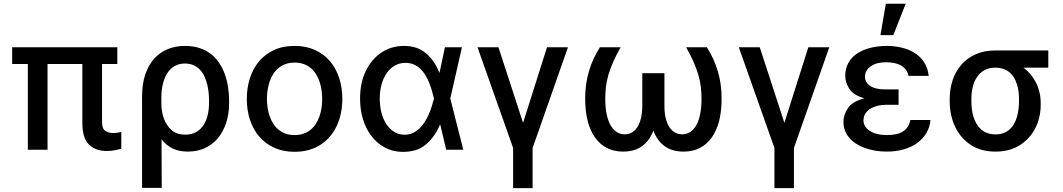

<svg xmlns="http://www.w3.org/2000/svg" viewBox="-20 -797 5660 1022"><path d="M44.7 -545.5H604.4V-456.3H523.1V-147Q523.1 -111.2 541.2 -99.8Q558.6 -88.8 583.1 -88.8Q595.2 -88.8 606.9 -90.9Q618.6 -93 625.7 -94.5V-5.3Q612.2 -1.4 592.7 2.7Q573.2 6.7 547.2 6.7Q490.1 6.7 454.5 -26.6Q419 -60 418.3 -141V-456.3H233V0H128.2V-456.3H44.7Z M965.2 -552.6Q1007.5 -552.6 1041.2 -541.5Q1074.9 -530.5 1101 -510.7Q1127.1 -490.8 1145.8 -463.4Q1164.4 -436.1 1176.3 -403.4Q1188.2 -370.7 1193.9 -334Q1199.6 -297.2 1199.6 -258.5V-248.6Q1199.6 -191.8 1184.3 -144.2Q1169 -96.6 1140.6 -62.3Q1112.2 -28.1 1071.6 -9.1Q1030.9 9.9 979.8 9.9Q931.8 9.9 897.9 -7.1Q864 -24.1 839.8 -55.4L840.9 203.1H736.2V-282.7Q736.2 -349.8 753.2 -400.4Q770.2 -451 800.8 -484.9Q831.3 -518.8 873.2 -535.7Q915.1 -552.6 965.2 -552.6ZM838.8 -279.1 839.1 -236.5Q839.8 -218.4 843 -200.5Q846.2 -182.5 852.6 -165.5Q859 -148.4 868.8 -133.2Q878.6 -117.9 892 -105.5Q919.4 -80.3 966.6 -80.3Q1001.8 -80.3 1025.9 -95Q1050.1 -109.7 1064.8 -133.5Q1079.5 -157.3 1086.1 -187.5Q1092.7 -217.7 1092.7 -248.6V-258.5Q1092.7 -279.5 1090.6 -302.6Q1088.4 -325.6 1082.9 -347.8Q1077.4 -370 1068.2 -390.3Q1058.9 -410.5 1044.6 -425.6Q1030.2 -440.7 1010.3 -449.8Q990.4 -458.8 963.8 -458.8Q940 -458.8 921.3 -451Q902.7 -443.2 888.8 -430Q875 -416.9 865.4 -399.1Q855.8 -381.4 850 -361.3Q844.1 -341.3 841.4 -320.3Q838.8 -299.4 838.8 -279.1Z M1547.9 -552.6Q1609.4 -552.6 1656.8 -530.9Q1704.2 -509.2 1736.5 -471.2Q1768.8 -433.2 1785.5 -381.6Q1802.2 -329.9 1802.2 -270.2Q1802.2 -231.9 1794.9 -196Q1787.6 -160.2 1773.3 -128.9Q1758.9 -97.7 1737.6 -71.9Q1716.3 -46.2 1688 -27.7Q1659.8 -9.2 1624.8 0.9Q1589.8 11 1547.9 11Q1486.9 11 1439.6 -10.7Q1392.4 -32.3 1359.9 -70.1Q1327.4 -108 1310.5 -159.4Q1293.7 -210.9 1293.7 -270.2Q1293.7 -328.1 1309.8 -379.4Q1326 -430.8 1358 -469.3Q1389.9 -507.8 1437.5 -530.2Q1485.1 -552.6 1547.9 -552.6ZM1400.9 -270.6Q1400.9 -247.5 1404.3 -224.3Q1407.7 -201 1415 -179.7Q1422.2 -158.4 1433.8 -139.7Q1445.3 -121.1 1461.8 -107.4Q1478.3 -93.8 1499.8 -85.9Q1521.3 -78.1 1548.3 -78.1Q1575.3 -78.1 1596.4 -85.8Q1617.5 -93.4 1633.9 -106.9Q1650.2 -120.4 1661.8 -138.7Q1673.3 -157 1680.8 -178.4Q1688.2 -199.9 1691.6 -223.4Q1695 -246.8 1695 -270.6Q1695 -293.7 1691.6 -316.9Q1688.2 -340.2 1681.1 -361.7Q1674 -383.2 1662.5 -401.8Q1650.9 -420.5 1634.6 -434.3Q1618.3 -448.2 1596.8 -456Q1575.3 -463.8 1548.3 -463.8Q1521.7 -463.8 1500.2 -456.1Q1478.7 -448.5 1462.4 -434.8Q1446 -421.2 1434.3 -402.9Q1422.6 -384.6 1415.3 -363.1Q1408 -341.6 1404.5 -318Q1400.9 -294.4 1400.9 -270.6Z M1926.8 -418.3Q1941.8 -449.9 1962.9 -474.8Q1984 -499.6 2009.9 -517Q2035.9 -534.4 2066.2 -543.5Q2096.6 -552.6 2130 -552.6Q2202.1 -552.6 2247.9 -513.1Q2293.7 -473.7 2318.5 -410.5H2319.6L2348.4 -545.5H2438.9L2376.8 -272.7L2446 0H2355.1L2323.5 -133.2H2321.7Q2295.8 -70 2248.2 -29.1Q2221.6 -6.4 2190.7 2.5Q2159.8 11.4 2125.4 11.4Q2090.9 11.4 2061.3 2Q2031.6 -7.5 2005.7 -25.9Q1980.1 -44 1959.9 -69.4Q1939.6 -94.8 1925.6 -126.2Q1911.6 -157.7 1904.1 -194.6Q1896.7 -231.5 1896.7 -272.7Q1896.7 -356.9 1926.8 -418.3ZM2132.8 -79.9Q2157 -79.9 2176.7 -88.8Q2196.4 -97.7 2212.2 -112.6Q2228 -127.5 2240.2 -146.8Q2252.5 -166.2 2261.9 -187.5Q2271.3 -208.8 2278.1 -230.5Q2284.8 -252.1 2289.8 -271.3L2290.1 -272.7L2289.8 -274.1Q2284.8 -294 2278.6 -315.5Q2272.4 -337 2263.8 -358Q2255.3 -378.9 2243.8 -397.9Q2232.2 -416.9 2217.2 -431.1Q2202.1 -445.3 2182.5 -453.8Q2163 -462.4 2138.1 -462.4Q2107.6 -462.4 2082.4 -448.3Q2057.2 -434.3 2039.2 -409.1Q2021.3 -383.9 2011.4 -348.9Q2001.4 -313.9 2001.4 -272Q2001.4 -230.8 2010.8 -195.7Q2020.2 -160.5 2037.6 -134.8Q2055 -109 2079.2 -94.5Q2103.3 -79.9 2132.8 -79.9Z M2521.7 -545.5H2633.2L2764.2 -143.1L2891.7 -545.5H3003.2L2815 -9.2V204.5H2711.3V-9.2Z M3094.8 -274.9Q3094.8 -422.2 3173.3 -545.5H3283.7Q3259.2 -502.5 3243.4 -466.3Q3227.6 -430 3218.2 -397.4Q3208.8 -364.7 3205.3 -333.8Q3201.7 -302.9 3201.7 -270.2Q3201.7 -225.9 3208.8 -190.9Q3215.9 -155.9 3229.2 -131.7Q3242.5 -107.6 3261.7 -94.8Q3280.9 -82 3305 -82Q3326.3 -82 3343.6 -92Q3360.8 -101.9 3373 -121.1Q3385.3 -140.3 3392 -168.7Q3398.8 -197.1 3398.8 -234V-407.3H3516.7V-234Q3516.7 -197.1 3523.4 -168.7Q3530.2 -140.3 3542.6 -121.1Q3555 -101.9 3572.3 -92Q3589.5 -82 3610.8 -82Q3635.3 -82 3654.5 -94.8Q3673.7 -107.6 3687 -131.7Q3700.3 -155.9 3707.2 -190.9Q3714.1 -225.9 3714.1 -270.2Q3714.1 -302.9 3710.6 -333.8Q3707 -364.7 3697.6 -397.4Q3688.2 -430 3672.4 -466.3Q3656.6 -502.5 3632.1 -545.5H3742.5Q3821 -422.2 3821 -274.9Q3821.7 -138.1 3767.8 -63.9Q3714.1 9.9 3619 9.9Q3558.6 9.9 3518.8 -18.3Q3479 -46.5 3457.7 -101.6Q3436.4 -46.5 3396.7 -18.3Q3356.9 9.9 3296.5 9.9Q3201.7 9.9 3148.1 -63.9Q3094.5 -138.1 3094.8 -274.9Z M3912.6 -545.5H4024.1L4155.2 -143.1L4282.7 -545.5H4394.2L4206 -9.2V204.5H4102.3V-9.2Z M4469.5 -148.1Q4469.5 -185.7 4493.3 -221.2Q4517 -257.1 4581.3 -273.8Q4522 -290.5 4500.7 -324.6Q4479.4 -358.7 4479 -393.1Q4479.4 -423.3 4488.8 -446.7Q4498.2 -470.2 4514.2 -487.9Q4530.2 -505.7 4551.7 -517.9Q4573.2 -530.2 4597.7 -538Q4622.2 -545.8 4648.3 -549.2Q4674.4 -552.6 4699.9 -552.6Q4739.3 -552.6 4777.3 -544Q4815.3 -535.5 4846.2 -516.7Q4877.1 -497.9 4897.9 -467.3Q4918.7 -436.8 4923.3 -393.1H4816.1Q4809.3 -427.6 4778.9 -446.6Q4748.6 -465.6 4697.4 -465.6Q4644.9 -465.6 4614.7 -443.9Q4584.5 -421.9 4584.2 -389.2Q4584.5 -358.3 4612 -339.7Q4639.6 -321 4693.9 -321H4763.1V-239H4693.9Q4674.7 -239 4653.9 -234.6Q4633.2 -230.1 4615.9 -220.2Q4598.7 -210.2 4587.5 -194.4Q4576.3 -178.6 4576.3 -155.5Q4576.3 -122.2 4610.1 -100.1Q4643.8 -78.1 4701.3 -78.1Q4757.8 -78.1 4787.6 -98Q4817.5 -117.9 4826 -158.4H4932.9Q4929.3 -119 4910.5 -87.9Q4891.7 -56.8 4861 -35Q4830.3 -13.1 4789.4 -1.6Q4748.6 9.9 4701 9.9Q4667.6 9.9 4638.5 5Q4609.4 0 4582.7 -9.6Q4556.5 -19.2 4535.5 -33Q4514.6 -46.9 4499.8 -64.5Q4485.1 -82 4477.3 -103.2Q4469.5 -124.3 4469.5 -148.1ZM4666.5 -610.1 4695.3 -777H4800.8L4735.1 -610.1Z M5035.2 -269.9Q5035.2 -324.6 5051.3 -371.8Q5067.5 -419 5098.4 -453.8Q5129.3 -488.6 5174.5 -508.5Q5219.8 -528.4 5278.1 -528.4H5560V-436.8H5427.6Q5448.5 -421.5 5465.6 -401.3Q5482.6 -381 5494.7 -357.1Q5506.7 -333.1 5513.1 -305.8Q5519.5 -278.4 5519.5 -248.6V-238.6Q5519.5 -206.3 5512.6 -175.4Q5505.7 -144.5 5492 -117Q5478.3 -89.5 5457.7 -66.1Q5437.1 -42.6 5409.4 -24.9Q5355.5 9.9 5279.5 9.9Q5240.8 9.9 5207.9 1.2Q5175.1 -7.5 5147.4 -25.6Q5120.4 -43.3 5099.4 -67.6Q5078.5 -92 5064.3 -121.8Q5050.1 -151.6 5042.6 -186.1Q5035.2 -220.5 5035.2 -258.5ZM5279.5 -81.7Q5304 -81.7 5322.6 -89Q5341.3 -96.2 5355.1 -109Q5369 -121.8 5378.4 -139Q5387.8 -156.2 5393.5 -176Q5399.1 -195.7 5401.6 -216.8Q5404.1 -237.9 5404.1 -258.5V-269.9Q5404.1 -290.1 5401.5 -310.4Q5398.8 -330.6 5392.9 -349.1Q5387.1 -367.5 5377.5 -383.7Q5367.9 -399.9 5353.9 -411.6Q5339.8 -423.3 5321 -430Q5302.2 -436.8 5278.1 -436.8Q5242.9 -436.8 5218.6 -422.6Q5194.2 -408.4 5179.2 -384.9Q5164.1 -361.5 5157.3 -331.5Q5150.6 -301.5 5150.6 -269.9V-258.5Q5150.6 -237.9 5153.1 -216.6Q5155.5 -195.3 5161.6 -175.8Q5167.6 -156.2 5177.4 -139Q5187.1 -121.8 5201.3 -109Q5215.6 -96.2 5234.9 -89Q5254.3 -81.7 5279.5 -81.7Z"/></svg>

Font: Inter P Medium
Style: Regular
Weight: 500
Designer: Rasmus Andersson
Foundry: rsms
Version: Version 3.018;git-588b23468